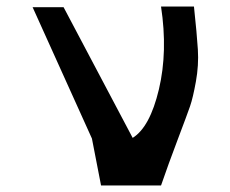

<svg xmlns="http://www.w3.org/2000/svg" viewBox="-20 -569 706 589"><path d="M290 0 262 -144 80 -547H175L387 -146Q440 -179 467.5 -295Q495 -411 474 -549H575Q584 -465 587 -417Q590 -369 581 -319Q572 -269 563 -243Q554 -217 525 -140.5Q496 -64 474 0Z"/></svg>

Font: OpenDyslexic
Style: Regular
Weight: 400
Designer: Abbie Gonzalez
Version: Version 0.920;hotconv 1.0.109;makeotfexe 2.5.65596